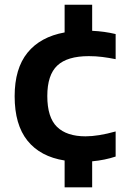

<svg xmlns="http://www.w3.org/2000/svg" viewBox="-20 -686 548 826"><path d="M258 120V4.5Q153.5 -12 98.2 -80.8Q43 -149.5 43 -272Q43 -391 98.2 -459.2Q153.5 -527.5 258 -546.5V-665.5H376.5V-553.5Q429.5 -551 477.5 -539.5V-431.5Q447.5 -437.5 419.8 -441Q392 -444.5 362 -444.5Q269.5 -444.5 226.5 -404Q183.5 -363.5 183.5 -273Q183.5 -181 225.2 -140.2Q267 -99.5 348 -99.5Q402.5 -99.5 477.5 -120.5V-12.5Q431 3 376.5 8V120Z"/></svg>

Font: Encode Sans SmExp SmBold
Style: Regular
Weight: 600
Width: 6
Designer: Multiple Designers
Foundry: Impallari Type
Version: Version 3.002; ttfautohint (v1.8.3) -l 8 -r 50 -G 200 -x 14 